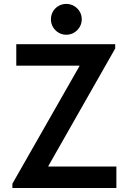

<svg xmlns="http://www.w3.org/2000/svg" viewBox="-20 -941 645 961"><path d="M42 -21.5 377.9 -610.4V-612.3H61.5V-719.7H556.6V-698.2L221.7 -109.4V-107.4H562.5V0H42ZM234.9 -844.2Q234.9 -865.7 245.1 -883.3Q255.4 -900.9 272.9 -911.1Q290.5 -921.4 312 -921.4Q333 -921.4 350.6 -911.1Q368.2 -900.9 378.7 -883.3Q389.2 -865.7 389.2 -844.2Q389.2 -823.2 378.7 -805.7Q368.2 -788.1 350.6 -777.6Q333 -767.1 312 -767.1Q290.5 -767.1 272.9 -777.6Q255.4 -788.1 245.1 -805.7Q234.9 -823.2 234.9 -844.2Z"/></svg>

Font: Reddit Sans Fudge SemiBold
Style: Regular
Weight: 600
Designer: Stephen Hutchings
Foundry: Reddit
Version: Version 1.011